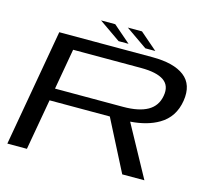

<svg xmlns="http://www.w3.org/2000/svg" viewBox="-111 -935 1189 1071"><g transform="rotate(15 483.0 -399.5)"><path d="M17.5 0 136.5 -675H675Q798.5 -675 859.5 -628Q920.5 -581 905.5 -485.5Q890 -387.5 810.5 -341Q745.5 -302.5 647.5 -295.5L809 0H681L530.5 -294H182.5L130.5 0ZM195 -365H588Q678.5 -365 729.5 -393.8Q780.5 -422.5 791 -483Q802 -543 760.8 -571.8Q719.5 -600.5 629.5 -600.5H236.5ZM623.5 -712.5 499 -799H581L681 -712.5ZM469 -712.5 344.5 -799H426.5L526.5 -712.5Z"/></g></svg>

Font: Anybody UltraExpanded Regular
Style: Italic
Weight: 400
Width: 9
Italic angle: -10°
Designer: Tyler Finck
Foundry: Etcetera Type Company
Version: Version 1.010; ttfautohint (v1.8.3) -l 8 -r 50 -G 200 -x 14 